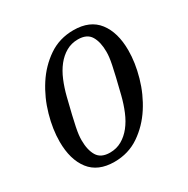

<svg xmlns="http://www.w3.org/2000/svg" viewBox="-129 -643 754 770"><g transform="rotate(-30 248.0 -258.0)"><path d="M191 -29Q221 -29 245.5 -43Q270 -57 289 -81Q308 -105 321.5 -137.5Q335 -170 344 -206Q355 -250 362 -279.5Q369 -309 373 -329Q377 -349 378.5 -362Q380 -375 380 -387Q380 -432 363.5 -459.5Q347 -487 305 -487Q275 -487 250.5 -473Q226 -459 207 -435Q188 -411 174.5 -378.5Q161 -346 152 -310Q141 -266 134 -236.5Q127 -207 123 -187Q119 -167 117.5 -154Q116 -141 116 -129Q116 -84 132.5 -56.5Q149 -29 191 -29ZM188 12Q112 12 74.5 -36.5Q37 -85 37 -168Q37 -225 55 -288.5Q73 -352 107.5 -405.5Q142 -459 192.5 -493.5Q243 -528 308 -528Q384 -528 421.5 -479.5Q459 -431 459 -348Q459 -291 441 -227.5Q423 -164 388.5 -110.5Q354 -57 303.5 -22.5Q253 12 188 12Z"/></g></svg>

Font: IBM Plex Serif
Style: Italic
Weight: 400
Italic angle: -14°
Designer: Mike Abbink, Paul van der Laan, Pieter van Rosmalen
Foundry: Bold Monday
Version: Version 3.001